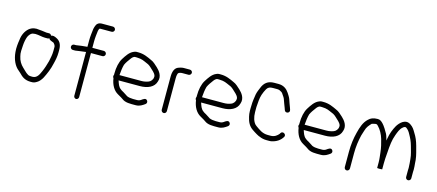

<svg xmlns="http://www.w3.org/2000/svg" viewBox="-54 -1240 4177 1836"><g transform="rotate(15 2035.0 -322.0)"><path d="M316 -482H288C285 -482 279 -483 274 -484C255 -486 228 -491 210 -491C205 -492 198 -493 189 -493L167 -491C147 -488 128 -478 114 -466C84 -439 63 -399 58 -347C52 -311 47 -268 51 -226C57 -155 85 -94 128 -61L146 -45C178 -12 206 12 267 12C296 13 307 7 325 -4C344 -14 364 -39 375 -60C398 -105 421 -158 433 -215C442 -250 450 -287 450 -329V-353C450 -410 429 -441 392 -458C375 -466 359 -473 340 -465C334 -475 328 -482 316 -482ZM331 -437 333 -432C340 -418 362 -415 380 -406C388 -397 396 -388 399 -372V-330C399 -289 390 -258 384 -225C374 -188 362 -149 347 -116C332 -83 316 -39 268 -39C251 -39 245 -40 233 -42L223 -47C198 -61 181 -84 161 -101C136 -124 115 -157 107 -197C97 -229 102 -272 104 -305C106 -337 112 -368 121 -392C127 -408 147 -439 173 -440C178 -441 185 -442 191 -442C223 -442 258 -431 288 -431H316C321 -431 327 -434 331 -437ZM189 -493ZM107 -198Z M689 -399C694 -399 699 -400 703 -401V33C703 46 714 58 727 58C740 58 751 46 751 33V-403H865C879 -403 891 -415 891 -429C891 -443 879 -455 865 -455H751V-517C751 -556 756 -591 760 -624C761 -634 766 -643 769 -649C772 -650 774 -651 777 -651H889C903 -651 915 -662 915 -676C915 -690 903 -702 889 -702H777C752 -702 733 -689 726 -672C721 -660 715 -646 713 -632C709 -594 703 -559 703 -517V-452C665 -449 630 -445 594 -439H575C562 -439 550 -427 550 -413C550 -399 562 -387 575 -387H600C629 -391 658 -396 689 -399ZM713 -632ZM684 -447Z M1220 -473C1253 -468 1279 -451 1306 -441C1327 -430 1344 -410 1360 -396C1370 -387 1401 -359 1394 -334C1393 -313 1374 -289 1355 -283C1334 -275 1312 -270 1284 -270H1069C1072 -309 1076 -344 1085 -376C1097 -403 1114 -425 1130 -447C1137 -457 1152 -476 1169 -476H1185C1198 -476 1210 -473 1220 -473ZM1014 -245C1014 -238 1017 -232 1021 -227C1030 -165 1058 -113 1104 -88C1127 -76 1150 -61 1169 -48C1185 -39 1210 -33 1234 -33C1242 -32 1249 -32 1253 -32H1293C1332 -32 1357 -50 1381 -67C1394 -76 1395 -92 1387 -103C1371 -126 1347 -106 1331 -95C1322 -88 1307 -83 1293 -83H1253C1231 -83 1207 -87 1192 -94L1180 -102C1171 -108 1155 -118 1147 -123L1129 -133L1117 -142C1092 -160 1084 -189 1074 -219H1284C1361 -219 1424 -247 1440 -307C1460 -362 1423 -408 1394 -435C1374 -453 1348 -479 1323 -488C1284 -506 1243 -527 1187 -527H1169C1160 -527 1152 -524 1143 -520C1103 -504 1077 -463 1053 -425C1030 -388 1018 -333 1018 -272V-259C1016 -255 1014 -250 1014 -245ZM1047 -146ZM1331 -95ZM1237 -84H1236ZM1117 -142ZM1224 -524ZM1355 -282Z M1596 -381C1596 -390 1596 -398 1597 -402C1598 -407 1600 -423 1605 -431C1611 -440 1632 -444 1644 -444H1706C1720 -444 1732 -456 1732 -470C1732 -484 1720 -495 1706 -495H1645C1628 -495 1604 -488 1592 -483C1558 -469 1545 -432 1545 -381V-55C1545 -41 1557 -29 1571 -29C1585 -29 1596 -41 1596 -55Z M2037 -473C2070 -468 2096 -451 2123 -441C2144 -430 2161 -410 2177 -396C2187 -387 2218 -359 2211 -334C2210 -313 2191 -289 2172 -283C2151 -275 2129 -270 2101 -270H1886C1889 -309 1893 -344 1902 -376C1914 -403 1931 -425 1947 -447C1954 -457 1969 -476 1986 -476H2002C2015 -476 2027 -473 2037 -473ZM1831 -245C1831 -238 1834 -232 1838 -227C1847 -165 1875 -113 1921 -88C1944 -76 1967 -61 1986 -48C2002 -39 2027 -33 2051 -33C2059 -32 2066 -32 2070 -32H2110C2149 -32 2174 -50 2198 -67C2211 -76 2212 -92 2204 -103C2188 -126 2164 -106 2148 -95C2139 -88 2124 -83 2110 -83H2070C2048 -83 2024 -87 2009 -94L1997 -102C1988 -108 1972 -118 1964 -123L1946 -133L1934 -142C1909 -160 1901 -189 1891 -219H2101C2178 -219 2241 -247 2257 -307C2277 -362 2240 -408 2211 -435C2191 -453 2165 -479 2140 -488C2101 -506 2060 -527 2004 -527H1986C1977 -527 1969 -524 1960 -520C1920 -504 1894 -463 1870 -425C1847 -388 1835 -333 1835 -272V-259C1833 -255 1831 -250 1831 -245ZM1864 -146ZM2148 -95ZM2054 -84H2053ZM1934 -142ZM2041 -524ZM2172 -282Z M2724 -392C2716 -417 2704 -441 2696 -470C2690 -487 2675 -509 2666 -523C2644 -556 2612 -582 2561 -582H2518C2454 -582 2420 -550 2401 -502C2391 -477 2381 -457 2375 -428C2370 -393 2363 -356 2363 -316C2362 -307 2362 -297 2362 -288V-263C2362 -244 2365 -222 2369 -206C2380 -155 2399 -119 2436 -94C2448 -86 2471 -70 2483 -64L2498 -56C2504 -52 2510 -50 2517 -48C2536 -39 2561 -33 2587 -33H2615C2621 -33 2626 -33 2632 -34C2684 -44 2719 -68 2743 -106C2760 -132 2719 -161 2700 -134L2695 -125C2679 -105 2654 -84 2615 -84H2587C2531 -84 2498 -113 2463 -137C2442 -150 2431 -172 2423 -195C2417 -213 2413 -239 2413 -263V-314C2416 -356 2418 -403 2430 -439C2438 -461 2446 -482 2458 -502C2471 -523 2487 -531 2518 -531H2561C2581 -531 2591 -524 2603 -517C2613 -512 2621 -499 2625 -492C2630 -485 2644 -466 2647 -454C2655 -427 2667 -403 2676 -376L2683 -356C2693 -325 2742 -339 2731 -371ZM2696 -469V-470ZM2375 -423ZM2632 -29ZM2647 -449Z M3053 -473C3086 -468 3112 -451 3139 -441C3160 -430 3177 -410 3193 -396C3203 -387 3234 -359 3227 -334C3226 -313 3207 -289 3188 -283C3167 -275 3145 -270 3117 -270H2902C2905 -309 2909 -344 2918 -376C2930 -403 2947 -425 2963 -447C2970 -457 2985 -476 3002 -476H3018C3031 -476 3043 -473 3053 -473ZM2847 -245C2847 -238 2850 -232 2854 -227C2863 -165 2891 -113 2937 -88C2960 -76 2983 -61 3002 -48C3018 -39 3043 -33 3067 -33C3075 -32 3082 -32 3086 -32H3126C3165 -32 3190 -50 3214 -67C3227 -76 3228 -92 3220 -103C3204 -126 3180 -106 3164 -95C3155 -88 3140 -83 3126 -83H3086C3064 -83 3040 -87 3025 -94L3013 -102C3004 -108 2988 -118 2980 -123L2962 -133L2950 -142C2925 -160 2917 -189 2907 -219H3117C3194 -219 3257 -247 3273 -307C3293 -362 3256 -408 3227 -435C3207 -453 3181 -479 3156 -488C3117 -506 3076 -527 3020 -527H3002C2993 -527 2985 -524 2976 -520C2936 -504 2910 -463 2886 -425C2863 -388 2851 -333 2851 -272V-259C2849 -255 2847 -250 2847 -245ZM2880 -146ZM3164 -95ZM3070 -84H3069ZM2950 -142ZM3057 -524ZM3188 -282Z M3429 -129C3429 -196 3438 -255 3451 -310C3458 -337 3462 -341 3468 -364C3478 -401 3498 -422 3520 -445C3528 -447 3547 -451 3553 -453H3563C3571 -453 3577 -445 3582 -440C3609 -413 3632 -370 3644 -329C3656 -288 3666 -247 3671 -200C3674 -169 3679 -139 3679 -105V-50C3682 -49 3690 -48 3703 -48C3716 -48 3725 -49 3729 -50V-107C3729 -151 3731 -160 3735 -216C3740 -290 3745 -344 3765 -397C3777 -429 3789 -465 3814 -485C3817 -487 3825 -496 3835 -497C3842 -499 3847 -494 3850 -493C3869 -478 3879 -465 3891 -442C3910 -408 3924 -381 3936 -337C3947 -293 3960 -262 3964 -213C3966 -187 3970 -157 3970 -128C3969 -119 3969 -110 3969 -102V-38C3969 -25 3980 -13 3994 -13C4008 -13 4020 -25 4020 -38V-102C4020 -109 4020 -117 4021 -126C4021 -145 4019 -171 4017 -189L4015 -219C4009 -271 3997 -303 3985 -351C3972 -398 3958 -431 3935 -467C3917 -498 3906 -516 3878 -535C3821 -575 3769 -517 3748 -482C3727 -445 3708 -398 3700 -348L3696 -326L3690 -348C3686 -364 3681 -378 3676 -388C3665 -410 3633 -461 3617 -476C3602 -492 3585 -505 3564 -504H3563C3520 -504 3495 -493 3473 -471C3434 -435 3417 -383 3402 -323C3387 -265 3378 -201 3378 -129V22C3378 36 3389 48 3403 48C3417 48 3429 36 3429 22ZM4021 -121ZM4015 -213V-214ZM3429 -403Z"/></g></svg>

Font: Blanket
Style: Light
Weight: 300
Foundry: Cannot Into Space Fonts
Version: Version 0.9